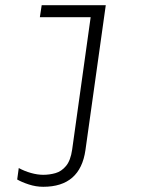

<svg xmlns="http://www.w3.org/2000/svg" viewBox="-20 -531 640 737"><path d="M146 186Q118 186 90.5 177Q63 168 46 158L52 114Q74 126 99 133Q124 140 146 140Q170 140 193 133.5Q216 127 233.5 106Q251 85 257 43L328 -465H133L140 -511H386L308 45Q288 186 146 186Z"/></svg>

Font: Chivo Mono Medium Thin
Style: Italic
Weight: 250
Italic angle: -8.05°
Monospace: yes
Version: Version 1.008